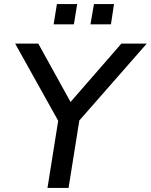

<svg xmlns="http://www.w3.org/2000/svg" viewBox="-20 -918 737 938"><path d="M212 0 270 -364 281 -298 54 -705H167L334 -403H310L573 -705H697L340 -298L373 -364L315 0ZM422 -799 439 -898H537L522 -799ZM242 -799 258 -898H357L341 -799Z"/></svg>

Font: Nunito Sans 12pt ExtraLight 12pt SemiBold
Style: Italic
Weight: 600
Italic angle: -9°
Version: Version 3.101;gftools[0.9.27]